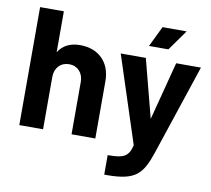

<svg xmlns="http://www.w3.org/2000/svg" viewBox="-94 -816 1235 1122"><g transform="rotate(10 523.5 -255.0)"><path d="M326 -522C268 -522 224 -501 197 -457V-700H56V0H197V-311C197 -365 232 -401 282 -401C332 -401 366 -364 366 -311V0H507V-340C507 -454 433 -522 326 -522Z M722 -587H837L924 -709H781ZM595 199H609C782 199 820 153 865 19L1043 -515H896L806 -169L716 -515H567L735 0C719 70 686 82 607 83H595Z"/></g></svg>

Font: Arthouse Owned
Style: Bold
Weight: 700
Designer: Jeremy Tribby
Foundry: Tribby Type
Version: Version 1.000;PS 001.000;hotconv 1.0.88;makeotf.lib2.5.64775